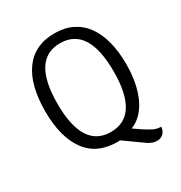

<svg xmlns="http://www.w3.org/2000/svg" viewBox="-188 -828 1017 1080"><g transform="rotate(-30 321.0 -288.5)"><path d="M462 98 340 11 326 12Q191 12 124 -81Q57 -174 57 -341Q57 -424 73.5 -489.5Q90 -555 123 -601Q156 -647 205.5 -671Q255 -695 320 -695Q386 -695 435.5 -670.5Q485 -646 518 -600.5Q551 -555 568 -490Q585 -425 585 -344Q585 -281 574.5 -226.5Q564 -172 544 -129Q524 -86 494.5 -56.5Q465 -27 430 -14L452 1Q477 19 495 30Q513 41 527 48Q541 55 553 57.5Q565 60 579 61Q577 87 561 102.5Q545 118 520 118Q491 118 462 98ZM320 -631Q138 -631 138 -343Q138 -55 320 -55Q503 -55 503 -343Q503 -631 320 -631Z"/></g></svg>

Font: Signika
Style: Light
Weight: 300
Designer: Anna Giedrys
Foundry: Anna Giedrys
Version: Version 1.001